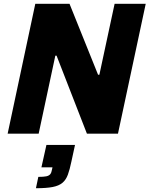

<svg xmlns="http://www.w3.org/2000/svg" viewBox="-20 -708 792 1017"><path d="M20.5 0 167 -688H348.2L499.4 -312.2H506.4L587.1 -688H751.9L604.9 0H440.4L279.6 -413.3H273.1L184.8 0ZM170.3 289 183 228.9Q210.9 228.9 225.3 225.9Q239.6 222.9 246.2 214.6Q252.8 206.3 255.3 190.6L258 178.4H199.4L225.9 59.8H377.3L358 148.6Q349.5 189.9 339.5 217.2Q329.5 244.6 310.8 260.3Q292.1 276.1 258.6 282.6Q225 289 170.3 289Z"/></svg>

Font: Saira Thin
Style: Italic
Weight: 100
Italic angle: -12°
Designer: Hector Gatti with collaboration of the Omnibus-Type team
Foundry: Omnibus-Type
Version: Version 1.101